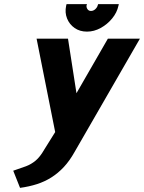

<svg xmlns="http://www.w3.org/2000/svg" viewBox="-20 -887 697 929"><path d="M555 -867H455L453 -862Q451 -852 441.5 -843Q432 -834 420 -834Q409 -834 403 -843Q397 -852 399 -862L401 -867H302L300 -859Q293 -826 304.5 -797.5Q316 -769 341 -751.5Q366 -734 401 -734Q435 -734 467 -751.5Q499 -769 522.5 -797.5Q546 -826 553 -859ZM502 -700 350 -436 309 -700H157L247 -248L194 -163Q174 -128 152.5 -110Q131 -92 105.5 -82.5Q80 -73 44 -61L77 22Q121 16 158.5 4Q196 -8 228.5 -28.5Q261 -49 289 -79Q317 -109 341 -152L657 -700Z"/></svg>

Font: Advent Pro ExtraBold
Style: Italic
Weight: 800
Italic angle: -12°
Version: Version 3.000